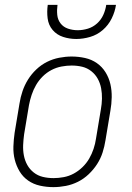

<svg xmlns="http://www.w3.org/2000/svg" viewBox="-20 -760 540 788"><path d="M199 8Q171 8 144 2Q117 -4 95.5 -19Q74 -34 60.5 -56.5Q47 -79 40.5 -105Q34 -131 35 -159Q36 -187 40 -215L60 -335Q64 -361 72.5 -386Q81 -411 95 -433.5Q109 -456 129 -475Q149 -494 173 -506Q197 -518 223 -523Q249 -528 274 -528Q302 -528 329 -522Q356 -516 377.5 -501Q399 -486 413 -463.5Q427 -441 433 -415Q439 -389 438.5 -361Q438 -333 433 -305L413 -185Q409 -159 401 -134Q393 -109 378.5 -86.5Q364 -64 344 -45Q324 -26 300 -14Q276 -2 250 3Q224 8 199 8ZM200 -29Q220 -29 241.5 -33Q263 -37 282.5 -47.5Q302 -58 318.5 -74Q335 -90 346 -109Q357 -128 364 -149Q371 -170 374 -191L394 -311Q398 -333 398.5 -355Q399 -377 395 -398Q391 -419 381 -437Q371 -455 354.5 -468Q338 -481 317.5 -486Q297 -491 274 -491Q254 -491 232.5 -487Q211 -483 191 -472.5Q171 -462 155 -446Q139 -430 128 -411Q117 -392 110 -371Q103 -350 99 -329L79 -209Q76 -187 75 -165Q74 -143 78 -122Q82 -101 92 -83Q102 -65 118.5 -52Q135 -39 156 -34Q177 -29 200 -29ZM293 -600Q265 -600 239 -608.5Q213 -617 196 -637Q179 -657 175.5 -684.5Q172 -712 176 -740H216Q213 -719 215 -699Q217 -679 228.5 -664Q240 -649 259 -642.5Q278 -636 299 -636Q320 -636 341 -642.5Q362 -649 378.5 -664Q395 -679 404 -699Q413 -719 416 -740H456Q452 -712 438.5 -684.5Q425 -657 402 -637Q379 -617 350 -608.5Q321 -600 293 -600Z"/></svg>

Font: Iosevka Term Curly Extralight
Style: Italic
Weight: 200
Italic angle: -9°
Designer: Belleve Invis
Foundry: Belleve Invis
Version: Version 32.3.0